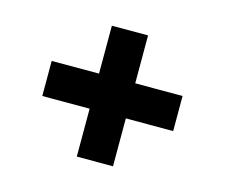

<svg xmlns="http://www.w3.org/2000/svg" viewBox="-75 -676 779 666"><g transform="rotate(15 315.0 -343.0)"><path d="M380 -280H550V-406H380V-578H250V-406H80V-280H250V-108H380Z"/></g></svg>

Font: Overpass ExtraBold
Style: Regular
Weight: 800
Designer: Delve Withrington, Thomas Jockin
Foundry: Delve Fonts
Version: Version 3.000;DELV;Overpass